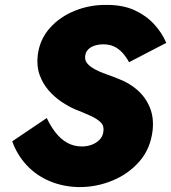

<svg xmlns="http://www.w3.org/2000/svg" viewBox="-20 -738 699 784"><path d="M171 -256 30 -161Q49 -107 88 -64.5Q127 -22 182.5 1.5Q238 25 304 26Q375 26 440 -1Q505 -28 549.5 -79Q594 -130 603 -204Q609 -256 592.5 -297.5Q576 -339 542 -369.5Q508 -400 459 -418Q437 -427 412.5 -435.5Q388 -444 367.5 -455Q347 -466 336 -479.5Q325 -493 328 -511Q330 -526 340.5 -536.5Q351 -547 367.5 -552Q384 -557 402 -557Q427 -557 446 -548Q465 -539 480 -522.5Q495 -506 507 -484L659 -563Q641 -605 608.5 -640Q576 -675 529 -696.5Q482 -718 416 -718Q348 -719 286.5 -694.5Q225 -670 183.5 -623.5Q142 -577 134 -512Q129 -467 142 -431.5Q155 -396 178.5 -369Q202 -342 231 -322.5Q260 -303 288 -291Q324 -277 351 -264.5Q378 -252 392 -237.5Q406 -223 402 -200Q400 -182 387.5 -168.5Q375 -155 356 -147.5Q337 -140 315 -140Q281 -140 254.5 -155Q228 -170 207.5 -196Q187 -222 171 -256Z"/></svg>

Font: Jost ExtraBold
Style: Italic
Weight: 800
Italic angle: -5°
Version: Version 3.710